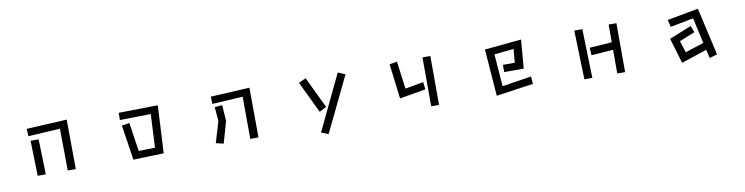

<svg xmlns="http://www.w3.org/2000/svg" viewBox="-18 -1238 8037 2070"><g transform="rotate(-10 4000.0 -203.0)"><path d="M618 -441 269 -421 265 -502 707 -525 711 17H623ZM284 -368H372L383 17H294Z M1282 -359 1366 -372 1413 -57 1592 -62 1610 -427 1271 -421 1272 -500 1701 -507 1674 13V14L1340 25Z M2618 -439 2283 -419 2281 -499 2707 -522 2710 23H2620ZM2315 -227 2302 -380 2385 -387 2397 -214 2329 24 2246 4Z M3673 -518 3752 -484 3461 119 3383 89ZM3242 -481 3321 -517 3485 -175 3408 -134Z M4239 -508 4322 -522 4362 -220 4562 -256 4572 -175 4286 -126ZM4601 -520H4687L4688 16H4602Z M5279 -486 5681 -525 5655 -211H5441V-290H5571L5584 -439L5371 -417L5398 -64L5718 -114L5724 -32L5318 27Z M6639 -244 6400 -226 6394 -309 6639 -326V-520H6724L6725 16H6639ZM6263 -520H6351L6366 16H6279Z M7628 -69 7348 24 7265 -253 7507 -351 7535 -278 7365 -210 7406 -82 7610 -147 7547 -428 7295 -379 7275 -458 7616 -521 7734 0 7649 24Z"/></g></svg>

Font: Moralerspace Krypton JPDOC
Style: Regular
Weight: 400
Version: v0.0.6; ttfautohint (v1.8.4.7-5d5b-dirty) -l 6 -r 45 -G 200 